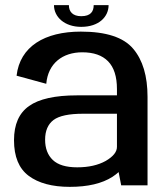

<svg xmlns="http://www.w3.org/2000/svg" viewBox="-20 -721 650 747"><path d="M451.5 0H554V-344C554 -425 535.5 -487.5 498 -531.5C460.5 -576 392.5 -598 294.5 -598C153.5 -598 57.5 -540 44.5 -426.5L160 -395C167 -475 224 -517.5 300 -517.5C344 -517.5 377.5 -506 400.5 -482.5C423.5 -459 435 -423 435 -374.5V-350H279.5C194 -350 131.5 -336 93 -308.5C54 -281 34.5 -237 34.5 -175.5C34.5 -111.5 53.5 -65.5 91.5 -37C129.5 -8.5 183 6 251.5 6C321.5 6 377 -7 417.5 -33C426.5 -39 434.5 -45 441.5 -51.5ZM435 -149.5C435 -130 420.5 -112 391.5 -95C362 -78.5 325 -70 280.5 -70C237 -70 205.5 -79.5 185.5 -98.5C165.5 -117.5 155.5 -144 155.5 -177.5C155.5 -212 166.5 -237.5 188 -254C210 -270.5 248.5 -278.5 303.5 -278.5H435ZM296 -616.5C364.5 -616.5 402.5 -655.5 402.5 -701H344.5C344.5 -676 332.5 -658 296 -658C263 -658 248 -675.5 248 -701H190C190 -655.5 230.5 -616.5 296 -616.5Z"/></svg>

Font: Anybody Medium
Style: Regular
Weight: 500
Designer: Tyler Finck
Foundry: Etcetera Type Company
Version: Version 1.110